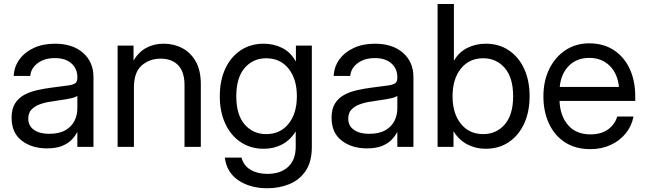

<svg xmlns="http://www.w3.org/2000/svg" viewBox="-20 -748 3289 978"><path d="M218.8 7.8Q142.1 7.8 90.6 -31.7Q39.1 -71.3 39.1 -148.4Q39.1 -192.9 56.4 -220.7Q73.7 -248.5 102.8 -264.4Q131.8 -280.3 168.7 -288.6Q205.6 -296.9 244.1 -301.8Q293.5 -308.6 321.8 -312Q350.1 -315.4 362.1 -323.2Q374 -331.1 374 -350.6V-355.5Q374 -397.5 344 -424.8Q314 -452.1 259.8 -452.1Q206.1 -452.1 171.6 -426Q137.2 -399.9 134.3 -361.3H49.8Q52.2 -408.7 79.1 -445.6Q106 -482.4 152.3 -503.9Q198.7 -525.4 259.8 -525.4Q350.1 -525.4 403.1 -478.8Q456.1 -432.1 456.1 -355.5V0H374V-73.2H372.1Q362.8 -54.7 344.7 -35.9Q326.7 -17.1 296.1 -4.6Q265.6 7.8 218.8 7.8ZM230.5 -66.4Q281.2 -66.4 313 -84.7Q344.7 -103 359.4 -132.3Q374 -161.6 374 -195.3V-259.8Q364.7 -251 324.7 -243.9Q284.7 -236.8 240.2 -230.5Q210.4 -226.6 183.8 -217Q157.2 -207.5 140.6 -190.2Q124 -172.9 124 -143.6Q124 -107.4 152.6 -86.9Q181.2 -66.4 230.5 -66.4Z M662.1 -301.8V0H579.1V-515.6H660.2V-439.9Q687 -483.9 725.8 -504.6Q764.6 -525.4 813.5 -525.4Q865.7 -525.4 908.7 -502.7Q951.7 -480 977.3 -434.6Q1002.9 -389.2 1002.9 -320.3V0H919.9V-314.5Q919.9 -381.3 887.9 -415.3Q856 -449.2 797.9 -449.2Q741.7 -449.2 701.9 -414.6Q662.1 -379.9 662.1 -301.8Z M1341.8 210.9Q1254.9 210.9 1194.8 170.9Q1134.8 130.9 1125 54.7H1210Q1221.2 96.2 1256.6 116.9Q1292 137.7 1341.8 137.7Q1409.2 137.7 1447.8 101.8Q1486.3 65.9 1486.3 0V-78.1H1485.8Q1457.5 -33.2 1415.8 -11.7Q1374 9.8 1323.2 9.8Q1256.3 9.8 1205.8 -24.2Q1155.3 -58.1 1127.4 -118.4Q1099.6 -178.7 1099.6 -257.8Q1099.6 -337.4 1127.4 -397.7Q1155.3 -458 1205.8 -491.7Q1256.3 -525.4 1323.2 -525.4Q1373.5 -525.4 1416.7 -504.2Q1460 -482.9 1486.8 -435.1H1487.3V-515.6H1568.4V0Q1568.4 76.2 1536.9 122.6Q1505.4 168.9 1453.6 189.9Q1401.9 210.9 1341.8 210.9ZM1335.9 -64.9Q1407.7 -64.9 1450 -117.7Q1492.2 -170.4 1492.2 -257.8Q1492.2 -345.2 1450 -398.2Q1407.7 -451.2 1335.9 -451.2Q1269 -451.2 1226.3 -401.9Q1183.6 -352.5 1183.6 -257.8Q1183.6 -163.1 1226.3 -114Q1269 -64.9 1335.9 -64.9Z M1848.6 7.8Q1772 7.8 1720.5 -31.7Q1668.9 -71.3 1668.9 -148.4Q1668.9 -192.9 1686.3 -220.7Q1703.6 -248.5 1732.7 -264.4Q1761.7 -280.3 1798.6 -288.6Q1835.4 -296.9 1874 -301.8Q1923.3 -308.6 1951.7 -312Q1980 -315.4 1991.9 -323.2Q2003.9 -331.1 2003.9 -350.6V-355.5Q2003.9 -397.5 1973.9 -424.8Q1943.8 -452.1 1889.6 -452.1Q1835.9 -452.1 1801.5 -426Q1767.1 -399.9 1764.2 -361.3H1679.7Q1682.1 -408.7 1709 -445.6Q1735.8 -482.4 1782.2 -503.9Q1828.6 -525.4 1889.6 -525.4Q1980 -525.4 2033 -478.8Q2085.9 -432.1 2085.9 -355.5V0H2003.9V-73.2H2002Q1992.7 -54.7 1974.6 -35.9Q1956.5 -17.1 1926 -4.6Q1895.5 7.8 1848.6 7.8ZM1860.4 -66.4Q1911.1 -66.4 1942.9 -84.7Q1974.6 -103 1989.3 -132.3Q2003.9 -161.6 2003.9 -195.3V-259.8Q1994.6 -251 1954.6 -243.9Q1914.6 -236.8 1870.1 -230.5Q1840.3 -226.6 1813.7 -217Q1787.1 -207.5 1770.5 -190.2Q1753.9 -172.9 1753.9 -143.6Q1753.9 -107.4 1782.5 -86.9Q1811 -66.4 1860.4 -66.4Z M2454.1 9.8Q2403.8 9.8 2361.3 -12Q2318.8 -33.7 2291 -78.1H2290V0H2209V-727.5H2292V-439.5H2293Q2317.9 -482.9 2360.8 -504.2Q2403.8 -525.4 2454.1 -525.4Q2521.5 -525.4 2571.8 -491.7Q2622.1 -458 2649.9 -397.7Q2677.7 -337.4 2677.7 -257.8Q2677.7 -178.7 2649.9 -118.4Q2622.1 -58.1 2571.8 -24.2Q2521.5 9.8 2454.1 9.8ZM2441.4 -64.9Q2508.3 -64.9 2551 -114Q2593.8 -163.1 2593.8 -257.8Q2593.8 -352.5 2551 -401.9Q2508.3 -451.2 2441.4 -451.2Q2369.6 -451.2 2327.4 -398.2Q2285.2 -345.2 2285.2 -257.8Q2285.2 -170.4 2327.4 -117.7Q2369.6 -64.9 2441.4 -64.9Z M2987.3 11.7Q2911.6 11.7 2858.2 -22.9Q2804.7 -57.6 2776.4 -118.4Q2748 -179.2 2748 -256.8Q2748 -335.4 2777.8 -396.5Q2807.6 -457.5 2860.4 -492.4Q2913.1 -527.3 2981.4 -527.3Q3053.2 -527.3 3106 -493.2Q3158.7 -459 3187.3 -397.9Q3215.8 -336.9 3215.8 -256.8V-233.9H2830.1Q2833 -158.2 2873.5 -110.8Q2914.1 -63.5 2987.3 -63.5Q3042.5 -63.5 3077.4 -88.9Q3112.3 -114.3 3124 -154.3H3207Q3197.3 -105 3166.5 -67.6Q3135.7 -30.3 3089.6 -9.3Q3043.5 11.7 2987.3 11.7ZM2831.1 -305.2H3132.8Q3126 -373 3085.4 -413.1Q3044.9 -453.1 2981.4 -453.1Q2918 -453.1 2877.9 -413.1Q2837.9 -373 2831.1 -305.2Z"/></svg>

Font: Inter Display
Style: Regular
Weight: 400
Designer: Rasmus Andersson
Foundry: rsms
Version: Version 4.001;git-9221beed3